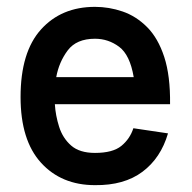

<svg xmlns="http://www.w3.org/2000/svg" viewBox="-20 -530 559 560"><path d="M369 -156 470 -141Q449 -69 395.5 -29Q342 11 257 10Q159 10 99.5 -55.5Q40 -121 40 -247Q40 -378 99.5 -444Q159 -510 257 -510Q298 -510 337.5 -496.5Q377 -483 409 -451Q441 -419 459 -364Q477 -309 476 -226H140Q142 -193 152.5 -160Q163 -127 187.5 -105.5Q212 -84 257 -84Q309 -84 334 -104.5Q359 -125 369 -156ZM257 -417Q203 -417 177.5 -383Q152 -349 144 -305H370Q359 -370 327.5 -393.5Q296 -417 257 -417Z"/></svg>

Font: Haskoy SemiBold
Style: Regular
Weight: 600
Designer: Ertekin Erdin
Foundry: Ertekin Erdin
Version: Version 1.500; ttfautohint (v1.8.3)